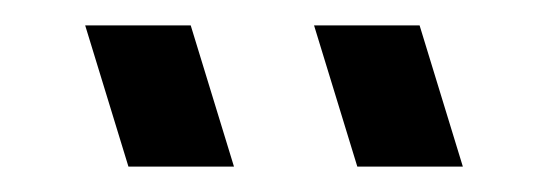

<svg xmlns="http://www.w3.org/2000/svg" viewBox="-20 -699 431 151"><path d="M261 -568H344L310 -679H227ZM81 -568H164L130 -679H47Z"/></svg>

Font: Din Kursivschrift
Style: LeftEng
Weight: 400
Version: Version 1.089